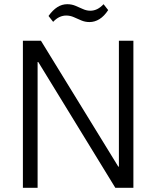

<svg xmlns="http://www.w3.org/2000/svg" viewBox="-20 -894 745 914"><path d="M615 -700V0H529L162 -599H159V0H89V-700H175L543 -101H546V-700ZM211 -818Q231 -846 253 -860Q275 -874 300 -874Q321 -874 339 -866.5Q357 -859 374.5 -851Q392 -843 410 -843Q427 -843 442.5 -850.5Q458 -858 473 -874L495 -846Q476 -817 453.5 -803Q431 -789 406 -789Q385 -789 366.5 -797Q348 -805 331 -812.5Q314 -820 295 -820Q279 -820 263.5 -813Q248 -806 233 -790Z"/></svg>

Font: Pathway Extreme 28pt Light
Style: Regular
Weight: 300
Designer: Eduardo Rodriguez Tunni
Foundry: Eduardo Rodriguez Tunni
Version: Version 1.001;gftools[0.9.26]